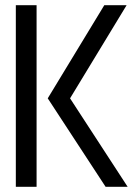

<svg xmlns="http://www.w3.org/2000/svg" viewBox="-20 -720 530 740"><path d="M387 0 164 -341 382 -700H468L250 -341L472 0ZM41 0V-700H121V0Z"/></svg>

Font: Stick No Bills ExtraLight
Style: Regular
Weight: 400
Version: Version 2.000